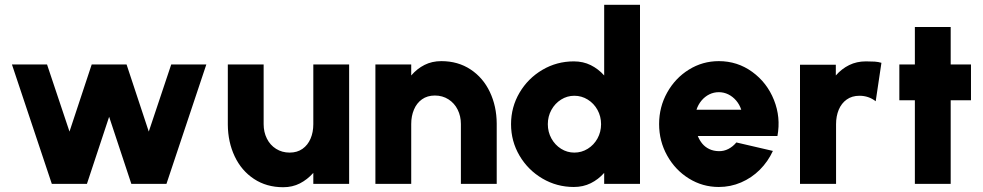

<svg xmlns="http://www.w3.org/2000/svg" viewBox="-20 -770 4116 804"><path d="M197 0 30 -500H177L271 -219L364 -500H510L603 -219L697 -500H844L677 0H530L437 -281L344 0Z M934 -500H1084V-250Q1084 -217 1097.5 -189.8Q1111 -162.5 1136 -146.8Q1161 -131 1193 -131Q1224.5 -131 1246.8 -146.8Q1269 -162.5 1280.5 -189.5Q1292 -216.5 1292 -250V-500H1442V0H1292V-46Q1267 -18 1235.8 -2Q1204.5 14 1166 14Q1096 14 1043.5 -20.8Q991 -55.5 962.8 -115.2Q934.5 -175 934 -248Z M2060 0H1910V-251Q1910 -283.5 1896.5 -310.8Q1883 -338 1858 -354Q1833 -370 1801 -370Q1769.5 -370 1747.2 -354.2Q1725 -338.5 1713.5 -311.2Q1702 -284 1702 -251V0H1552V-500H1702V-454Q1726.5 -482.5 1757.8 -498.2Q1789 -514 1828 -514Q1898 -514 1950.5 -479.2Q2003 -444.5 2031.2 -385Q2059.5 -325.5 2060 -253Z M2660 -750V0H2510V-46Q2485.5 -18.5 2453.8 -2.8Q2422 13 2383 13Q2311.5 13 2251.2 -22.5Q2191 -58 2155.5 -118.2Q2120 -178.5 2120 -250Q2120 -321.5 2155.5 -381.8Q2191 -442 2251.2 -477.5Q2311.5 -513 2383 -513Q2422 -513 2453.8 -497.2Q2485.5 -481.5 2510 -454V-750ZM2385 -131Q2415.5 -131 2441.2 -147Q2467 -163 2482 -190.2Q2497 -217.5 2497 -250Q2497 -282.5 2482 -309.8Q2467 -337 2441.2 -353Q2415.5 -369 2385 -369Q2355 -369 2329.5 -353Q2304 -337 2289 -309.8Q2274 -282.5 2274 -250Q2274 -217.5 2289 -190.2Q2304 -163 2329.5 -147Q2355 -131 2385 -131Z M2990 13Q2922 13 2864.8 -22.5Q2807.5 -58 2773.8 -118.5Q2740 -179 2740 -250.5Q2740 -322 2773.8 -382.5Q2807.5 -443 2864.8 -478.5Q2922 -514 2990 -514Q3068 -514 3130 -469Q3192 -424 3221 -351.2Q3250 -278.5 3235.5 -200.5H2902Q2909.5 -182 2921.2 -168Q2933 -154 2950.2 -145.8Q2967.5 -137.5 2990 -137Q3011 -136.5 3030 -146.2Q3049 -156 3063.5 -173.5L3216.5 -138Q3196 -93.5 3161.8 -59.2Q3127.5 -25 3083.2 -6Q3039 13 2990 13ZM3084 -310.5Q3077 -332 3062.8 -348.8Q3048.5 -365.5 3029.8 -374.8Q3011 -384 2990 -384Q2969 -384 2950.2 -374.8Q2931.5 -365.5 2917.5 -348.8Q2903.5 -332 2896.5 -310.5Z M3647 -346Q3617.5 -369 3579 -369Q3547.5 -369 3525.5 -353.2Q3503.5 -337.5 3492.2 -310.5Q3481 -283.5 3481 -250V0H3330V-499H3480V-454Q3504.5 -482 3536 -497.5Q3567.5 -513 3606 -513Q3629 -513 3643.2 -512Q3657.5 -511 3671 -507Z M3961 -350V0H3811V-350H3746V-500H3811V-657H3961V-500H4046V-350Z"/></svg>

Font: Urbanist
Style: Regular
Weight: 400
Designer: Corey Hu
Foundry: Corey Hu
Version: Version 1.2; befe77262ef67d88f1d94aa3d2e49ef1327b4483